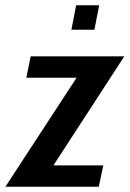

<svg xmlns="http://www.w3.org/2000/svg" viewBox="-50 -706 490 726"><path d="M-29.5 0 239.5 -412H49.5L66 -493H420L152 -80.5H340.5L323.5 0ZM220 -593.5 238 -686H325L307 -593.5Z"/></svg>

Font: Cabin Condensed Medium
Style: Italic
Weight: 500
Width: 3
Italic angle: -10°
Designer: Pablo Impallari
Foundry: Pablo Impallari. http://www.impallari.com Igino Marini. http://www.ikern.com
Version: Version 3.001; ttfautohint (v1.8.3)